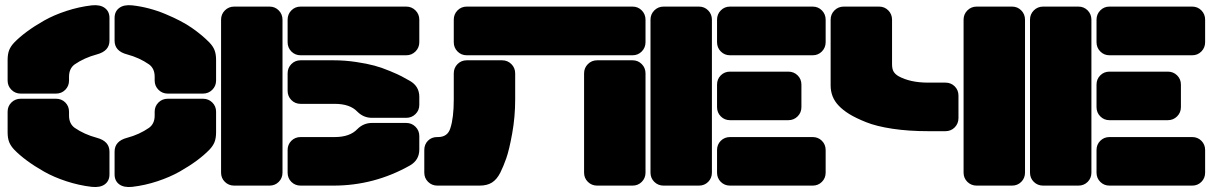

<svg xmlns="http://www.w3.org/2000/svg" viewBox="-20 -726 4744 751"><path d="M250 -425.8V-411.1Q250 -389.6 235.4 -374.8Q220.7 -359.9 199.2 -359.9H61Q39.6 -359.9 24.7 -374.8Q9.8 -389.6 9.8 -411.1V-491.2Q9.8 -514.6 15.9 -530Q22 -545.4 36.1 -560.1Q56.6 -581.1 85.2 -602.3Q113.8 -623.5 152.1 -645.3Q190.4 -667 239.5 -683.1Q288.6 -699.2 338.9 -705.1Q371.6 -708.5 389.9 -694.8Q408.2 -681.2 408.2 -655.8V-566.9Q408.2 -526.4 358.9 -513.2Q309.6 -500 272 -474.1Q250 -458 250 -425.8ZM585 -411.1V-425.8Q585 -458 563 -474.1Q524.9 -500.5 477.1 -513.2Q428.2 -525.9 428.2 -566.9V-655.8Q428.2 -681.2 446.3 -694.8Q464.4 -708.5 497.1 -705.1Q563 -697.8 627 -671.1Q690.9 -644.5 730.5 -616.9Q770 -589.4 798.8 -560.1Q813 -545.4 819.1 -530Q825.2 -514.6 825.2 -491.2V-411.1Q825.2 -389.6 810.3 -374.8Q795.4 -359.9 773.9 -359.9H636.2Q614.7 -359.9 599.9 -374.8Q585 -389.6 585 -411.1ZM250 -289.1V-273.9Q250 -242.2 272 -226.1Q309.6 -200.2 358.9 -187Q408.2 -173.8 408.2 -132.8V-43.9Q408.2 -18.6 390.1 -5.1Q372.1 8.3 338.9 4.9Q288.6 -1 239.5 -17.1Q190.4 -33.2 152.1 -54.9Q113.8 -76.7 85.2 -97.9Q56.6 -119.1 36.1 -140.1Q22 -154.8 15.9 -170.2Q9.8 -185.5 9.8 -209V-289.1Q9.8 -310.5 24.7 -325.2Q39.6 -339.8 61 -339.8H199.2Q220.7 -339.8 235.4 -325.2Q250 -310.5 250 -289.1ZM585 -273.9V-289.1Q585 -310.5 599.9 -325.2Q614.7 -339.8 636.2 -339.8H773.9Q795.4 -339.8 810.3 -325.2Q825.2 -310.5 825.2 -289.1V-209Q825.2 -185.5 819.1 -170.2Q813 -154.8 798.8 -140.1Q778.3 -119.1 749.8 -97.9Q721.2 -76.7 682.9 -54.9Q644.5 -33.2 595.9 -17.1Q547.4 -1 497.1 4.9Q464.4 8.3 446.3 -5.1Q428.2 -18.6 428.2 -43.9V-132.8Q428.2 -174.3 477.1 -187Q524.9 -199.7 563 -226.1Q585 -242.2 585 -273.9Z M1085 -648.9V-50.8Q1085 -29.3 1070.3 -14.6Q1055.7 0 1034.2 0H896Q874.5 0 859.6 -14.6Q844.7 -29.3 844.7 -50.8V-648.9Q844.7 -670.4 859.6 -685.3Q874.5 -700.2 896 -700.2H1034.2Q1055.7 -700.2 1070.3 -685.3Q1085 -670.4 1085 -648.9ZM1620.1 -648.9V-561Q1620.1 -539.6 1605.2 -524.7Q1590.3 -509.8 1568.8 -509.8H1155.8Q1134.3 -509.8 1119.6 -524.7Q1105 -539.6 1105 -561V-648.9Q1105 -670.4 1119.6 -685.3Q1134.3 -700.2 1155.8 -700.2H1568.8Q1590.3 -700.2 1605.2 -685.3Q1620.1 -670.4 1620.1 -648.9ZM1289.1 -319.8H1155.8Q1134.3 -319.8 1119.6 -334.7Q1105 -349.6 1105 -371.1V-439Q1105 -460.4 1119.6 -475.3Q1134.3 -490.2 1155.8 -490.2H1284.2Q1329.1 -490.2 1372.6 -483.6Q1416 -477.1 1444.8 -469.2Q1473.6 -461.4 1505.6 -448Q1537.6 -434.6 1550.5 -427.7Q1563.5 -420.9 1584 -409.2Q1620.1 -388.2 1620.1 -347.2V-315.9Q1620.1 -294.4 1605.2 -279.8Q1590.3 -265.1 1568.8 -265.1H1435.1Q1401.9 -265.1 1377.9 -289.1Q1349.1 -319.8 1289.1 -319.8ZM1155.8 -189.9H1289.1Q1348.6 -189.9 1377.9 -221.2Q1401.9 -245.1 1435.1 -245.1H1568.8Q1590.3 -245.1 1605.2 -230.2Q1620.1 -215.3 1620.1 -193.8V-141.1Q1620.1 -100.1 1584 -79.1Q1444.3 0 1284.2 0H1155.8Q1134.3 0 1119.6 -14.6Q1105 -29.3 1105 -50.8V-139.2Q1105 -160.6 1119.6 -175.3Q1134.3 -189.9 1155.8 -189.9Z M2454.1 -509.8H1805.7Q1784.2 -509.8 1769.5 -524.7Q1754.9 -539.6 1754.9 -561V-648.9Q1754.9 -670.4 1769.5 -685.3Q1784.2 -700.2 1805.7 -700.2H2454.1Q2475.6 -700.2 2490.2 -685.3Q2504.9 -670.4 2504.9 -648.9V-561Q2504.9 -539.6 2490.2 -524.7Q2475.6 -509.8 2454.1 -509.8ZM1937 -50.8Q1923.3 -23.9 1904.3 -12Q1885.3 0 1856 0H1690.9Q1669.4 0 1654.5 -14.6Q1639.6 -29.3 1639.6 -50.8V-139.2Q1639.6 -161.1 1653.8 -175.5Q1668 -189.9 1689.9 -189.9H1692.9Q1731.4 -189.9 1741.7 -225.1Q1754.9 -265.6 1754.9 -336.9V-439Q1754.9 -460.4 1769.5 -475.3Q1784.2 -490.2 1805.7 -490.2H1943.8Q1965.3 -490.2 1980.2 -475.3Q1995.1 -460.4 1995.1 -439V-336.9Q1995.1 -268.6 1983.4 -203.9Q1971.7 -139.2 1960.2 -106.7Q1948.7 -74.2 1937 -50.8ZM2454.1 0H2315.9Q2294.4 0 2279.5 -14.6Q2264.6 -29.3 2264.6 -50.8V-439Q2264.6 -460.4 2279.5 -475.3Q2294.4 -490.2 2315.9 -490.2H2454.1Q2475.6 -490.2 2490.2 -475.3Q2504.9 -460.4 2504.9 -439V-50.8Q2504.9 -29.3 2490.2 -14.6Q2475.6 0 2454.1 0Z M2713.9 0H2575.7Q2554.2 0 2539.3 -14.6Q2524.4 -29.3 2524.4 -50.8V-648.9Q2524.4 -670.4 2539.3 -685.3Q2554.2 -700.2 2575.7 -700.2H2713.9Q2735.4 -700.2 2750 -685.3Q2764.6 -670.4 2764.6 -648.9V-50.8Q2764.6 -29.3 2750 -14.6Q2735.4 0 2713.9 0ZM3158.7 -509.8H2835.4Q2814 -509.8 2799.3 -524.7Q2784.7 -539.6 2784.7 -561V-648.9Q2784.7 -670.4 2799.3 -685.3Q2814 -700.2 2835.4 -700.2H3158.7Q3180.2 -700.2 3194.8 -685.3Q3209.5 -670.4 3209.5 -648.9V-561Q3209.5 -539.6 3194.8 -524.7Q3180.2 -509.8 3158.7 -509.8ZM3063.5 -255.9H2835.4Q2814 -255.9 2799.3 -270.8Q2784.7 -285.6 2784.7 -307.1V-395Q2784.7 -416.5 2799.3 -431.2Q2814 -445.8 2835.4 -445.8H3063.5Q3085 -445.8 3099.9 -431.2Q3114.7 -416.5 3114.7 -395V-307.1Q3114.7 -285.6 3099.9 -270.8Q3085 -255.9 3063.5 -255.9ZM3158.7 0H2835.4Q2814 0 2799.3 -14.6Q2784.7 -29.3 2784.7 -50.8V-139.2Q2784.7 -160.6 2799.3 -175.3Q2814 -189.9 2835.4 -189.9H3158.7Q3180.2 -189.9 3194.8 -175.3Q3209.5 -160.6 3209.5 -139.2V-50.8Q3209.5 -29.3 3194.8 -14.6Q3180.2 0 3158.7 0Z M3610.4 -402.8H3678.2Q3699.7 -402.8 3714.4 -388.2Q3729 -373.5 3729 -352.1V-264.2Q3729 -242.7 3714.4 -227.8Q3699.7 -212.9 3678.2 -212.9H3610.4Q3533.7 -212.9 3470.7 -222.4Q3407.7 -231.9 3367.2 -248.3Q3326.7 -264.6 3301.8 -280Q3276.9 -295.4 3260.3 -313Q3229 -345.7 3229 -392.1V-648.9Q3229 -670.4 3243.9 -685.3Q3258.8 -700.2 3280.3 -700.2H3418.5Q3439.9 -700.2 3454.6 -685.3Q3469.2 -670.4 3469.2 -648.9V-475.1Q3469.2 -456.5 3475.1 -446.3Q3481 -436 3494.1 -428.2Q3540 -402.8 3610.4 -402.8ZM3749 -50.8V-648.9Q3749 -670.4 3763.9 -685.3Q3778.8 -700.2 3800.3 -700.2H3938.5Q3960 -700.2 3974.6 -685.3Q3989.3 -670.4 3989.3 -648.9V-50.8Q3989.3 -29.3 3974.6 -14.6Q3960 0 3938.5 0H3800.3Q3778.8 0 3763.9 -14.6Q3749 -29.3 3749 -50.8Z M4198.2 0H4060.1Q4038.6 0 4023.7 -14.6Q4008.8 -29.3 4008.8 -50.8V-648.9Q4008.8 -670.4 4023.7 -685.3Q4038.6 -700.2 4060.1 -700.2H4198.2Q4219.7 -700.2 4234.4 -685.3Q4249 -670.4 4249 -648.9V-50.8Q4249 -29.3 4234.4 -14.6Q4219.7 0 4198.2 0ZM4643.1 -509.8H4319.8Q4298.3 -509.8 4283.7 -524.7Q4269 -539.6 4269 -561V-648.9Q4269 -670.4 4283.7 -685.3Q4298.3 -700.2 4319.8 -700.2H4643.1Q4664.6 -700.2 4679.2 -685.3Q4693.8 -670.4 4693.8 -648.9V-561Q4693.8 -539.6 4679.2 -524.7Q4664.6 -509.8 4643.1 -509.8ZM4547.9 -255.9H4319.8Q4298.3 -255.9 4283.7 -270.8Q4269 -285.6 4269 -307.1V-395Q4269 -416.5 4283.7 -431.2Q4298.3 -445.8 4319.8 -445.8H4547.9Q4569.3 -445.8 4584.2 -431.2Q4599.1 -416.5 4599.1 -395V-307.1Q4599.1 -285.6 4584.2 -270.8Q4569.3 -255.9 4547.9 -255.9ZM4643.1 0H4319.8Q4298.3 0 4283.7 -14.6Q4269 -29.3 4269 -50.8V-139.2Q4269 -160.6 4283.7 -175.3Q4298.3 -189.9 4319.8 -189.9H4643.1Q4664.6 -189.9 4679.2 -175.3Q4693.8 -160.6 4693.8 -139.2V-50.8Q4693.8 -29.3 4679.2 -14.6Q4664.6 0 4643.1 0Z"/></svg>

Font: Nastup Soft
Style: Regular
Weight: 400
Designer: Maksym Kobuzan
Foundry: Zakznak
Version: Version 1.020;hotconv 1.0.109;makeotfexe 2.5.65596